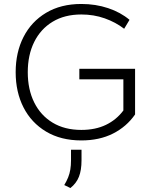

<svg xmlns="http://www.w3.org/2000/svg" viewBox="-20 -698 770 968"><path d="M390 10Q287 10 212.5 -34.5Q138 -79 98.5 -156.5Q59 -234 59 -334Q59 -434 98.5 -511.5Q138 -589 212.5 -633.5Q287 -678 390 -678Q462 -678 525 -657Q588 -636 633 -598L606 -553Q563 -586 508 -605.5Q453 -625 390 -625Q306 -625 245.5 -588.5Q185 -552 152.5 -486.5Q120 -421 120 -334Q120 -247 152.5 -181.5Q185 -116 245.5 -79.5Q306 -43 390 -43Q461 -43 514 -68.5Q567 -94 602 -141V-298H380V-351H661V-121Q618 -59 549.5 -24.5Q481 10 390 10ZM335 250 304 235Q316 215 323.5 196.5Q331 178 334.5 157Q338 136 338 110V57H391V110Q391 160 378 193Q365 226 335 250Z"/></svg>

Font: Gantari Light
Style: Regular
Weight: 300
Designer: Anugrah Pasau
Foundry: Lafontype
Version: Version 1.000; ttfautohint (v1.8.3)